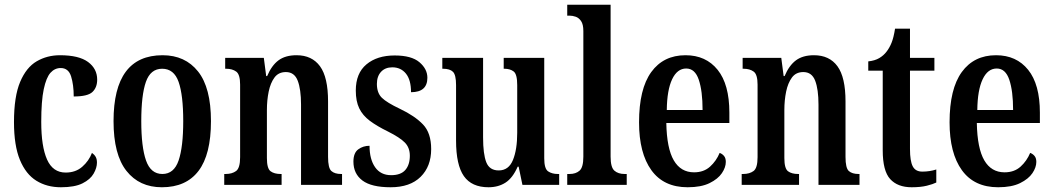

<svg xmlns="http://www.w3.org/2000/svg" viewBox="-20 -780 4442 810"><path d="M237 10Q178 10 133.5 -17.5Q89 -45 64 -105.5Q39 -166 39 -265Q39 -373 65 -434.5Q91 -496 135 -521.5Q179 -547 233 -547Q313 -547 351.5 -518.5Q390 -490 390 -444Q390 -411 370 -392Q350 -373 291 -373Q291 -422 280 -457.5Q269 -493 236 -493Q211 -493 193 -473Q175 -453 164.5 -403.5Q154 -354 154 -266Q154 -162 178.5 -107Q203 -52 257 -52Q299 -52 327 -76.5Q355 -101 368 -135Q378 -128 383.5 -118.5Q389 -109 389 -94Q389 -72 375 -47.5Q361 -23 328 -6.5Q295 10 237 10Z M663 10Q568 10 513.5 -59Q459 -128 459 -269Q459 -547 666 -547Q761 -547 815.5 -478.5Q870 -410 870 -269Q870 -128 817.5 -59Q765 10 663 10ZM665 -46Q714 -46 733.5 -103Q753 -160 753 -269Q753 -379 733.5 -434.5Q714 -490 664 -490Q615 -490 595.5 -434.5Q576 -379 576 -269Q576 -160 596 -103Q616 -46 665 -46Z M926 0V-46H932Q959 -46 976 -58.5Q993 -71 993 -117V-423Q993 -466 976.5 -478Q960 -490 934 -490H930V-536H1093L1103 -459H1107Q1126 -504 1155 -525.5Q1184 -547 1231 -547Q1296 -547 1330 -500.5Q1364 -454 1364 -352V-118Q1364 -71 1378 -58.5Q1392 -46 1419 -46H1423V0H1250V-339Q1250 -403 1236 -439.5Q1222 -476 1186 -476Q1155 -476 1138 -453Q1121 -430 1113.5 -393.5Q1106 -357 1106 -316V-113Q1106 -69 1121.5 -57.5Q1137 -46 1164 -46H1168V0Z M1628 10Q1547 10 1509 -18.5Q1471 -47 1471 -98Q1471 -135 1491.5 -150Q1512 -165 1539 -165Q1539 -108 1562.5 -74.5Q1586 -41 1630 -41Q1671 -41 1690 -63Q1709 -85 1709 -123Q1709 -157 1688 -178.5Q1667 -200 1617 -225Q1570 -248 1540 -270.5Q1510 -293 1495.5 -323Q1481 -353 1481 -398Q1481 -471 1526 -508.5Q1571 -546 1645 -546Q1716 -546 1749.5 -517.5Q1783 -489 1783 -452Q1783 -391 1714 -391Q1714 -443 1692.5 -469.5Q1671 -496 1635 -496Q1605 -496 1587.5 -477Q1570 -458 1570 -426Q1570 -388 1591 -367.5Q1612 -347 1667 -321Q1730 -291 1764.5 -255Q1799 -219 1799 -151Q1799 -78 1754.5 -34Q1710 10 1628 10Z M2041 10Q1970 10 1937 -37Q1904 -84 1904 -187V-421Q1904 -464 1891 -477Q1878 -490 1849 -490H1846V-536H2018V-200Q2018 -130 2031.5 -95.5Q2045 -61 2084 -61Q2126 -61 2144 -105Q2162 -149 2162 -220V-421Q2162 -467 2147 -478.5Q2132 -490 2108 -490H2105V-536H2276V-112Q2276 -68 2292.5 -57Q2309 -46 2333 -46H2339V0H2184L2168 -77H2164Q2143 -29 2112.5 -9.5Q2082 10 2041 10Z M2373 0V-46H2383Q2409 -46 2425 -60Q2441 -74 2441 -119V-649Q2441 -677 2431.5 -691Q2422 -705 2408.5 -709.5Q2395 -714 2383 -714H2373V-760H2556V-119Q2556 -74 2572 -60Q2588 -46 2615 -46H2624V0Z M2881 10Q2780 10 2728 -62Q2676 -134 2676 -264Q2676 -405 2727.5 -476Q2779 -547 2872 -547Q2958 -547 3007.5 -485.5Q3057 -424 3057 -305V-261H2791Q2793 -154 2822.5 -103.5Q2852 -53 2908 -53Q2949 -53 2975.5 -77Q3002 -101 3016 -135Q3027 -131 3034.5 -122Q3042 -113 3042 -97Q3042 -74 3025.5 -49.5Q3009 -25 2973.5 -7.5Q2938 10 2881 10ZM2944 -316Q2944 -396 2928 -443.5Q2912 -491 2875 -491Q2837 -491 2815.5 -445.5Q2794 -400 2793 -316Z M3109 0V-46H3115Q3142 -46 3159 -58.5Q3176 -71 3176 -117V-423Q3176 -466 3159.5 -478Q3143 -490 3117 -490H3113V-536H3276L3286 -459H3290Q3309 -504 3338 -525.5Q3367 -547 3414 -547Q3479 -547 3513 -500.5Q3547 -454 3547 -352V-118Q3547 -71 3561 -58.5Q3575 -46 3602 -46H3606V0H3433V-339Q3433 -403 3419 -439.5Q3405 -476 3369 -476Q3338 -476 3321 -453Q3304 -430 3296.5 -393.5Q3289 -357 3289 -316V-113Q3289 -69 3304.5 -57.5Q3320 -46 3347 -46H3351V0Z M3826 10Q3767 10 3735.5 -24.5Q3704 -59 3704 -146V-482H3643V-521Q3671 -524 3689.5 -535Q3708 -546 3720 -562Q3732 -577 3741 -599Q3750 -621 3756 -659H3819V-536H3922V-482H3819V-151Q3819 -101 3830.5 -78.5Q3842 -56 3871 -56Q3902 -56 3930 -65V-10Q3916 -3 3890 3.5Q3864 10 3826 10Z M4191 10Q4090 10 4038 -62Q3986 -134 3986 -264Q3986 -405 4037.5 -476Q4089 -547 4182 -547Q4268 -547 4317.5 -485.5Q4367 -424 4367 -305V-261H4101Q4103 -154 4132.5 -103.5Q4162 -53 4218 -53Q4259 -53 4285.5 -77Q4312 -101 4326 -135Q4337 -131 4344.5 -122Q4352 -113 4352 -97Q4352 -74 4335.5 -49.5Q4319 -25 4283.5 -7.5Q4248 10 4191 10ZM4254 -316Q4254 -396 4238 -443.5Q4222 -491 4185 -491Q4147 -491 4125.5 -445.5Q4104 -400 4103 -316Z"/></svg>

Font: Noto Serif Georgian ExtraCondensed SemiBold
Style: Regular
Weight: 600
Width: 2
Designer: Monotype Design Team, Akaki Razmadze
Foundry: Google LLC
Version: Version 2.003; ttfautohint (v1.8.4.7-5d5b)